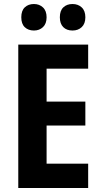

<svg xmlns="http://www.w3.org/2000/svg" viewBox="-20 -936 504 956"><path d="M419 0H71V-714H419V-594H212V-430H405V-311H212V-121H419ZM86 -850Q86 -883 103.5 -899.5Q121 -916 149 -916Q176 -916 194 -899Q212 -882 212 -850Q212 -818 194 -801Q176 -784 149 -784Q121 -784 103.5 -800.5Q86 -817 86 -850ZM278 -850Q278 -883 295.5 -899.5Q313 -916 341 -916Q369 -916 387 -899Q405 -882 405 -850Q405 -818 387 -801Q369 -784 341 -784Q312 -784 295 -801Q278 -818 278 -850Z"/></svg>

Font: Noto Sans Lao Condensed
Style: Bold
Weight: 700
Width: 3
Designer: Monotype Design Team
Foundry: Monotype Imaging Inc.
Version: Version 2.003; ttfautohint (v1.8.4.7-5d5b)